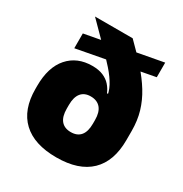

<svg xmlns="http://www.w3.org/2000/svg" viewBox="-159 -781 873 916"><g transform="rotate(30 278.0 -323.0)"><path d="M278 15Q156 15 92.5 -44.8Q29 -104.5 29 -218.5V-235Q29 -338 78 -393.8Q127 -449.5 210 -449.5Q245.5 -449.5 270 -439Q294.5 -428.5 310.2 -410.8Q326 -393 335 -371H389.5L349.5 -232Q349.5 -253.5 344.8 -269.8Q340 -286 330.8 -297Q321.5 -308 307.8 -313.8Q294 -319.5 276 -319.5Q241.5 -319.5 223.5 -297.2Q205.5 -275 205.5 -232V-211.5Q205.5 -168 224 -146Q242.5 -124 277.5 -124Q313 -124 331.2 -146Q349.5 -168 349.5 -211.5Q349.5 -226.5 349.5 -248.2Q349.5 -270 349.5 -293Q348.5 -306 347 -319.5Q345.5 -333 344.5 -346Q342.5 -380.5 325.2 -412.8Q308 -445 277 -480.2Q246 -515.5 202 -559Q158 -602.5 102.5 -659.5H310Q362.5 -608 403 -562.5Q443.5 -517 471 -472.2Q498.5 -427.5 512.8 -379.2Q527 -331 527 -274V-223.5Q527 -107 463.8 -46Q400.5 15 278 15ZM92.5 -479V-560.5L502.5 -636.5V-556Z"/></g></svg>

Font: Anek Latin Medium ExtraBold
Style: Regular
Weight: 800
Version: Version 1.003